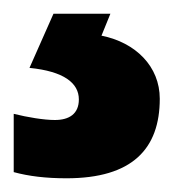

<svg xmlns="http://www.w3.org/2000/svg" viewBox="-52 -20 253 280"><path d="M181 124C181 77 146 42 96 32L109 0H26L-9 79C41 84 63 101 63 125C63 146 49 155 28 155C12 155 -12 151 -32 146V231C-10 237 15 240 45 240C141 240 181 197 181 124Z"/></svg>

Font: Noto Sans Gurmukhi UI Condensed ExtraBold
Style: Regular
Weight: 800
Width: 3
Designer: Jelle Bosma - Monotype Design Team
Foundry: Monotype Imaging Inc.
Version: Version 2.004